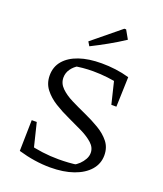

<svg xmlns="http://www.w3.org/2000/svg" viewBox="-161 -997 944 1112"><g transform="rotate(20 311.0 -441.0)"><path d="M281 10Q234 10 184.5 2.5Q135 -5 84 -20L115 -76Q161 -64 210.5 -57.5Q260 -51 311 -51Q341 -51 372 -53Q403 -55 434 -60L401 -50Q421 -60 437 -75.5Q453 -91 463.5 -110Q474 -129 474 -149Q474 -182 446.5 -207Q419 -232 376.5 -253Q334 -274 285.5 -296Q237 -318 194.5 -344.5Q152 -371 124.5 -406.5Q97 -442 97 -491Q97 -544 129 -581.5Q161 -619 219 -639Q277 -659 357 -659Q400 -659 443 -653.5Q486 -648 528 -636L507 -578Q462 -588 416.5 -593.5Q371 -599 326 -599Q293 -599 262 -596Q231 -593 201 -587L237 -598Q210 -583 193 -559Q176 -535 176 -506Q176 -470 203.5 -443Q231 -416 274 -394.5Q317 -373 365 -351.5Q413 -330 456 -304.5Q499 -279 526 -245Q553 -211 553 -163Q553 -111 519 -72Q485 -33 424 -11.5Q363 10 281 10ZM166 -19 84 -20 88 -211H119ZM491 -452 446 -637 528 -636 522 -452ZM255 -727 240 -752 411 -892H422L452 -839Q405 -808 355 -780Q305 -752 255 -727Z"/></g></svg>

Font: Piazzolla 24pt
Style: Regular
Weight: 400
Designer: Juan Pablo del Peral
Foundry: Huerta Tipografica
Version: Version 2.005